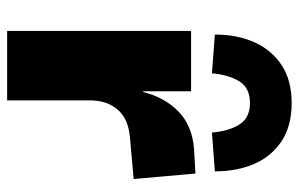

<svg xmlns="http://www.w3.org/2000/svg" viewBox="-166 -652 818 525"><g transform="rotate(90 242.5 -389.0)"><path d="M64 0V-503H229V-372H231Q246 -431 284.5 -468.5Q323 -506 386 -511L454 -515L469 -346L357 -336Q305 -332 279.5 -302.5Q254 -273 254 -227V0ZM180 -560 74 -568Q74 -629 95 -676Q116 -723 157.5 -750.5Q199 -778 261 -778Q324 -778 365.5 -750.5Q407 -723 427.5 -676Q448 -629 448 -568L342 -560Q338 -606 320 -635Q302 -664 261 -664Q220 -664 202 -635Q184 -606 180 -560Z"/></g></svg>

Font: Nunito Sans 8pt Black
Style: Regular
Weight: 900
Version: Version 3.101;gftools[0.9.27]